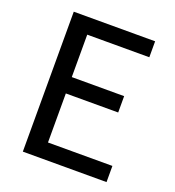

<svg xmlns="http://www.w3.org/2000/svg" viewBox="-131 -823 847 927"><g transform="rotate(20 292.5 -359.5)"><path d="M90 -719H508V-637H189V-419H458V-335H189V-83H520V0H90Z"/></g></svg>

Font: Nebula Sans Medium
Style: Regular
Weight: 500
Designer: Paul D. Hunt for Adobe (as Source Sans)
Foundry: Nebula Entertainment & Broadcasting LLC
Version: Version 1.010